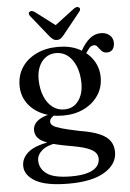

<svg xmlns="http://www.w3.org/2000/svg" viewBox="-61 -726 693 1023"><g transform="rotate(-5 285.0 -214.0)"><path d="M348 -22Q285 -35 252 -44.5Q219 -54 206.8 -63.2Q194.5 -72.5 194.5 -84.5Q194.5 -95.5 203.5 -105Q212.5 -114.5 228.5 -122.5L215 -128.5Q173 -121 149 -108.5Q125 -96 115 -80.2Q105 -64.5 105 -48Q105 -23.5 120 -5.8Q135 12 175.2 26.2Q215.5 40.5 291.5 53.5Q347.5 63 378.8 74.5Q410 86 422.5 100.5Q435 115 435 134Q435 159 418.2 177.2Q401.5 195.5 367.8 205.2Q334 215 283 215Q190 215 151.5 187.2Q113 159.5 113 115Q113 85 141.2 61.2Q169.5 37.5 224.5 30.5L212.5 17.5Q113.5 29.5 72.2 61Q31 92.5 31 137.5Q31 187 87.5 219.8Q144 252.5 266 252.5Q391 252.5 458 211.5Q525 170.5 525 106Q525 72 508.2 47.2Q491.5 22.5 452.5 5.5Q413.5 -11.5 348 -22ZM379 -422 407.5 -415.5Q423.5 -441 435.2 -455.8Q447 -470.5 462.5 -470.5Q472 -470.5 478.2 -463.8Q484.5 -457 490.8 -448.2Q497 -439.5 505.8 -432.8Q514.5 -426 529 -426Q548.5 -426 559 -439.2Q569.5 -452.5 569.5 -474Q569.5 -500 550.8 -515.8Q532 -531.5 504.5 -531.5Q471.5 -531.5 444.8 -509.5Q418 -487.5 396 -447.5ZM483.5 -297Q483.5 -347.5 457 -388.8Q430.5 -430 383 -454.2Q335.5 -478.5 271 -478.5Q205 -478.5 154.8 -454.2Q104.5 -430 76.8 -387.8Q49 -345.5 49 -290Q49 -239 76.2 -198.5Q103.5 -158 152.8 -134.8Q202 -111.5 267.5 -111.5Q329.5 -111.5 378.2 -135.2Q427 -159 455.2 -200.8Q483.5 -242.5 483.5 -297ZM256 -446.5Q310 -446.5 343 -400.8Q376 -355 378.5 -281.5Q380 -219.5 352.2 -181.5Q324.5 -143.5 276 -143.5Q241 -143 213.8 -163.8Q186.5 -184.5 170.5 -222Q154.5 -259.5 153 -310Q152 -350 164.5 -380.5Q177 -411 200.5 -428.5Q224 -446 256 -446.5ZM289 -579.5 163 -675Q155 -680.5 148 -681Q141 -681.5 135.5 -677.5Q131.5 -674.5 131.5 -668.2Q131.5 -662 137.5 -654.5L232 -537Q241 -527 249.2 -521.2Q257.5 -515.5 269 -515.5Q280.5 -515.5 288.5 -521.2Q296.5 -527 305 -537L399.5 -654.5Q406 -662 405.8 -668.2Q405.5 -674.5 401.5 -677.5Q397 -681.5 389.8 -681Q382.5 -680.5 374.5 -675L248.5 -579.5Z"/></g></svg>

Font: Fraunces 16pt
Style: Regular
Weight: 400
Version: Version 1.000;[b76b70a41]